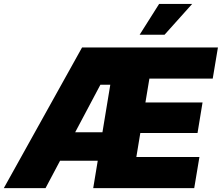

<svg xmlns="http://www.w3.org/2000/svg" viewBox="-47 -973 1147 993"><path d="M-27.3 0 377.4 -727.5H1080.1L1053.2 -566.4H725.6L705.1 -442.9H1000.5L974.6 -285.2H678.7L658.2 -161.1H984.4L957.5 0H435.1L523.4 -534.7H472.2L188.5 0ZM170.4 -141.6 194.8 -289.1H585.4L561 -141.6ZM675.3 -793.5 775.9 -952.6H946.8L804.2 -793.5Z"/></svg>

Font: Inter 18pt Black
Style: Italic
Weight: 900
Italic angle: -9.3988°
Designer: Rasmus Andersson
Foundry: rsms
Version: Version 4.001;git-66647c0bb